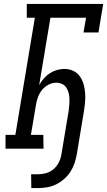

<svg xmlns="http://www.w3.org/2000/svg" viewBox="-20 -755 544 975"><path d="M139 200 138 130H173Q194 130 215 124Q236 118 253 103Q270 88 279.5 68Q289 48 292 28L329 -194Q331 -210 332 -225Q333 -240 332.5 -255.5Q332 -271 328 -285Q324 -299 316 -311Q308 -323 294.5 -329Q281 -335 265 -335Q245 -335 225.5 -324.5Q206 -314 192.5 -297Q179 -280 172 -259.5Q165 -239 162 -219L137 -70H200L201 0H8V-70H58L157 -665H116V-735H504L480 -590H404L417 -665H236L179 -323Q189 -341 202.5 -356.5Q216 -372 233 -383Q250 -394 269.5 -399.5Q289 -405 307 -405Q332 -405 352.5 -395Q373 -385 386 -366.5Q399 -348 405 -325.5Q411 -303 412.5 -279.5Q414 -256 411.5 -231.5Q409 -207 405 -183L370 28Q366 51 358.5 73.5Q351 96 338 116.5Q325 137 305.5 154Q286 171 264.5 181.5Q243 192 220 196Q197 200 174 200Z"/></svg>

Font: Iosevka Curly Slab
Style: Italic
Weight: 400
Italic angle: -9°
Monospace: yes
Designer: Belleve Invis
Foundry: Belleve Invis
Version: Version 22.1.2; ttfautohint (v1.8.4)